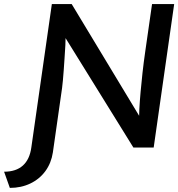

<svg xmlns="http://www.w3.org/2000/svg" viewBox="-71 -720 870 937"><path d="M-23 197 -51 118Q7 118 40.5 88Q74 58 82 -1L182 -700H279L608 -155Q608 -171 609 -187Q611 -225 615 -270Q619 -315 624.5 -365Q630 -415 638 -470L671 -700H779L679 0H580L249 -534Q248 -517 248 -500Q246 -467 244 -436Q242 -405 240 -377.5Q238 -350 236 -328Q234 -306 232 -291L187 24Q179 76 150.5 115Q122 154 77 175.5Q32 197 -23 197Z"/></svg>

Font: Lexend
Style: Italic
Weight: 400
Italic angle: -8.13011°
Designer: Bonnie Shaver-Troup, Thomas Jockin
Foundry: Lexend
Version: Version 1.007